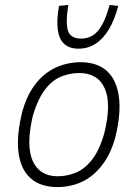

<svg xmlns="http://www.w3.org/2000/svg" viewBox="-20 -753 558 781"><path d="M214 8Q146 8 105.5 -27Q65 -62 55.5 -131Q46 -200 71 -300Q87 -357 113 -395.5Q139 -434 170 -456.5Q201 -479 236.5 -489.5Q272 -500 307 -500Q375 -500 414.5 -464.5Q454 -429 463.5 -360.5Q473 -292 449 -194Q433 -136 407 -97.5Q381 -59 350.5 -36Q320 -13 285 -2.5Q250 8 214 8ZM215 -36Q252 -36 288 -50.5Q324 -65 354 -103Q384 -141 404 -210Q434 -331 406 -393.5Q378 -456 302 -456Q266 -456 230 -442Q194 -428 164.5 -390.5Q135 -353 114 -284Q85 -161 113 -98.5Q141 -36 215 -36ZM300 -555Q262 -555 241 -574.5Q220 -594 215 -633Q210 -672 220 -729L258 -733Q246 -660 256.5 -628Q267 -596 310 -596Q352 -596 379 -628Q406 -660 426 -733L461 -729Q446 -672 422.5 -633Q399 -594 368 -574.5Q337 -555 300 -555Z"/></svg>

Font: Nunito Sans 7pt Condensed ExtraLight
Style: Italic
Weight: 250
Width: 3
Italic angle: -9°
Designer: Vernon Adams
Foundry: Vernon Adams
Version: Version 3.101;gftools[0.9.27]